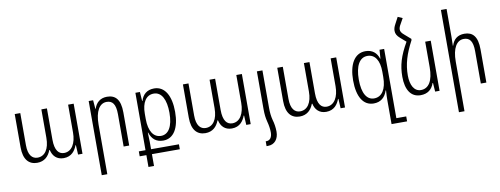

<svg xmlns="http://www.w3.org/2000/svg" viewBox="-75 -1185 4789 1838"><g transform="rotate(-10 2319.5 -266.5)"><path d="M202 10C273 10 314 -32 336 -90H341C353 -33 391 10 459 10C538 10 573 -44 591 -92H595L600 0H643V-487H589V-216C589 -113 547 -38 472 -38C421 -38 383 -76 383 -184V-487H329V-211C329 -100 284 -38 214 -38C162 -38 124 -78 124 -175V-487H70V-163C70 -45 121 10 202 10Z M789 234H843V-248C843 -378 887 -449 956 -449C1012 -449 1043 -413 1043 -314V0H1097V-322C1097 -450 1048 -497 968 -497C903 -497 861 -461 842 -402H839L832 -487H789Z M1243 234H1297V119H1568V71H1297V-1C1297 -23 1296 -55 1294 -91H1297C1318 -26 1359 10 1427 10C1529 10 1586 -85 1586 -242C1586 -397 1530 -497 1426 -497C1356 -497 1314 -459 1296 -398H1293L1287 -487H1243V71H1178V119H1243ZM1414 -38C1343 -38 1297 -102 1297 -223V-274C1297 -382 1339 -449 1414 -449C1491 -449 1531 -369 1531 -242C1531 -107 1485 -38 1414 -38Z M1837 10C1908 10 1949 -32 1971 -90H1976C1988 -33 2026 10 2094 10C2173 10 2208 -44 2226 -92H2230L2235 0H2278V-487H2224V-216C2224 -113 2182 -38 2107 -38C2056 -38 2018 -76 2018 -184V-487H1964V-211C1964 -100 1919 -38 1849 -38C1797 -38 1759 -78 1759 -175V-487H1705V-163C1705 -45 1756 10 1837 10Z M2424 -122C2424 -66 2429 -34 2438 3C2448 40 2454 78 2454 111C2454 159 2433 187 2398 187H2391V234H2406C2470 234 2509 185 2509 114C2509 73 2502 31 2492 -2C2482 -40 2478 -78 2478 -122V-487H2424Z M2754 10C2825 10 2866 -32 2888 -90H2893C2905 -33 2943 10 3011 10C3090 10 3125 -44 3143 -92H3147L3152 0H3195V-487H3141V-216C3141 -113 3099 -38 3024 -38C2973 -38 2935 -76 2935 -184V-487H2881V-211C2881 -100 2836 -38 2766 -38C2714 -38 2676 -78 2676 -175V-487H2622V-163C2622 -45 2673 10 2754 10Z M3606 234H3757V186H3661V-487H3616L3610 -402H3607C3589 -460 3547 -497 3480 -497C3371 -497 3316 -393 3316 -241C3316 -82 3372 10 3473 10C3542 10 3585 -28 3606 -93H3610C3607 -60 3606 -22 3606 -1ZM3485 -37C3415 -37 3371 -105 3371 -240C3371 -370 3413 -449 3491 -449C3565 -449 3606 -384 3606 -276V-224C3606 -106 3561 -37 3485 -37Z M3934 -537 3872 -591C3849 -610 3840 -626 3840 -644C3840 -658 3846 -675 3857 -693L3887 -747L3842 -767L3808 -703C3795 -679 3789 -660 3789 -640C3789 -612 3801 -590 3830 -565L3884 -518C3812 -393 3786 -304 3786 -194C3786 -69 3834 10 3929 10C4000 10 4041 -27 4061 -85H4065L4071 0H4114V-487H4060V-239C4060 -107 4016 -38 3940 -38C3875 -38 3840 -104 3840 -196C3840 -307 3869 -402 3934 -525Z M4316 -760H4261V234H4315V-248C4315 -378 4358 -449 4428 -449C4485 -449 4515 -412 4515 -314V0H4569V-322C4569 -450 4521 -497 4442 -497C4375 -497 4335 -462 4317 -403H4314C4315 -432 4316 -459 4316 -487Z"/></g></svg>

Font: Noto Sans Armenian Condensed Light
Style: Regular
Weight: 300
Width: 3
Designer: Monotype Design Team
Foundry: Monotype Imaging Inc.
Version: Version 2.008